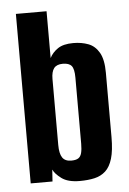

<svg xmlns="http://www.w3.org/2000/svg" viewBox="-49 -667 477 711"><g transform="rotate(-5 190.0 -311.5)"><path d="M219 7Q175 7 151.5 -10.5Q128 -28 121 -44L118 0H37V-630H151V-456Q161 -476 181.5 -490Q202 -504 239 -504Q270 -504 295 -494.5Q320 -485 335 -459Q350 -433 350 -384V-145Q350 -95 341 -65Q332 -35 315 -19.5Q298 -4 274 1.5Q250 7 219 7ZM194 -71Q211 -71 220 -76.5Q229 -82 232.5 -95.5Q236 -109 236 -130V-376Q236 -408 226.5 -419.5Q217 -431 194 -431Q171 -431 161 -418Q151 -405 151 -378V-133Q151 -101 161 -86Q171 -71 194 -71Z"/></g></svg>

Font: Alumni Sans
Style: Bold
Weight: 700
Designer: Robert E. Leuschke
Foundry: Robert E. Leuschke
Version: Version 1.018